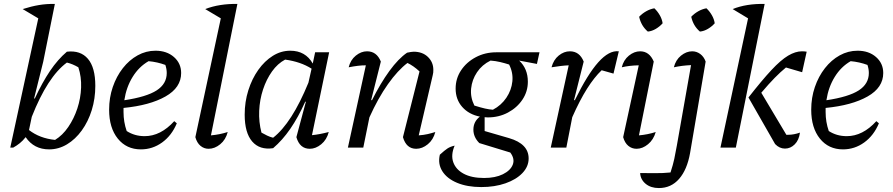

<svg xmlns="http://www.w3.org/2000/svg" viewBox="-20 -748 4526 973"><path d="M32 0 174 -655 95 -702Q139 -716 178 -722.5Q217 -729 258 -728L199 -435L153 -250L156 -248Q194 -330 233.5 -388.5Q273 -447 319 -486Q388 -494 425.5 -450Q463 -406 463 -313Q463 -248 445 -190Q427 -132 394.5 -87Q362 -42 319.5 -16.5Q277 9 229 9Q152 9 110 -53Q96 -35 80.5 -22.5Q65 -10 47 0ZM127 -89Q181 -47 259 -39Q297 -62 326 -104.5Q355 -147 372 -198.5Q389 -250 391 -304.5Q393 -359 377 -407Q348 -424 319 -431Q221 -359 141 -156Z M694 9Q621 9 577 -45.5Q533 -100 533 -192Q533 -253 551.5 -307Q570 -361 602.5 -402.5Q635 -444 677.5 -467.5Q720 -491 768 -491Q825 -491 861.5 -459Q898 -427 898 -378Q898 -304 818.5 -259Q739 -214 606 -201Q606 -191 606 -180Q606 -130 622 -84Q662 -58 713 -58Q794 -58 863 -134L876 -123Q850 -61 801.5 -26Q753 9 694 9ZM825 -378Q825 -398 818 -419Q777 -434 733 -438Q684 -410 652 -358Q620 -306 610 -240Q723 -257 774 -290Q825 -323 825 -378Z M1134 -79Q1124 -40 1096 -17Q1068 6 1037 6Q1014 6 996 -9Q978 -24 970 -53L1099 -655L1020 -702Q1056 -716 1097.5 -722.5Q1139 -729 1183 -728L1049 -62Q1094 -66 1134 -79Z M1364 3Q1296 13 1258 -31Q1220 -75 1220 -167Q1220 -232 1238.5 -290.5Q1257 -349 1289 -394Q1321 -439 1362.5 -465Q1404 -491 1451 -491Q1528 -491 1565 -426L1577 -483H1648L1561 -63Q1581 -65 1602 -69Q1623 -73 1646 -79Q1636 -40 1608 -17Q1580 6 1550 6Q1499 6 1482 -53L1530 -232L1527 -233Q1491 -153 1451 -95Q1411 -37 1364 3ZM1305 -76Q1319 -68 1333.5 -61Q1348 -54 1364 -50Q1459 -124 1543 -329L1559 -400Q1504 -435 1425 -446Q1387 -426 1358.5 -386Q1330 -346 1313 -294.5Q1296 -243 1293.5 -186.5Q1291 -130 1305 -76Z M1743 0 1834 -417Q1814 -417 1793.5 -414.5Q1773 -412 1747 -407Q1756 -444 1783 -466Q1810 -488 1840 -488Q1889 -488 1910 -436L1861 -241L1865 -240Q1908 -326 1953.5 -388.5Q1999 -451 2043 -481Q2053 -483 2061.5 -484.5Q2070 -486 2076 -486Q2121 -486 2148.5 -459.5Q2176 -433 2176 -394Q2176 -387 2175.5 -380.5Q2175 -374 2173 -367L2102 -62Q2128 -64 2147.5 -68.5Q2167 -73 2186 -79Q2176 -40 2148 -17Q2120 6 2089 6Q2039 6 2022 -53L2106 -386Q2076 -414 2045 -429Q1996 -392 1946 -321.5Q1896 -251 1852 -153L1821 0Z M2452 -153Q2444 -153 2436 -154V-84L2560 -48Q2659 -19 2659 55Q2659 96 2627.5 129Q2596 162 2541.5 181Q2487 200 2419 200Q2348 200 2296.5 178.5Q2245 157 2221.5 119.5Q2198 82 2209 36Q2233 14 2247.5 4.5Q2262 -5 2284 -10Q2264 37 2277 74Q2290 111 2330 132.5Q2370 154 2433 154Q2490 154 2528.5 135Q2567 116 2578.5 86.5Q2590 57 2566 25L2409 -23Q2379 -53 2379 -91Q2379 -132 2412 -157Q2356 -168 2322.5 -206Q2289 -244 2289 -299Q2289 -350 2316.5 -391.5Q2344 -433 2391 -458Q2438 -483 2495 -483H2714L2701 -424L2611 -441Q2655 -400 2655 -334Q2655 -284 2627.5 -243Q2600 -202 2554 -177.5Q2508 -153 2452 -153ZM2478 -192Q2520 -214 2546 -252.5Q2572 -291 2576.5 -335.5Q2581 -380 2560 -421Q2538 -428 2515 -433.5Q2492 -439 2466 -441Q2423 -420 2397.5 -382Q2372 -344 2367.5 -299.5Q2363 -255 2384 -213Q2416 -203 2438 -198Q2460 -193 2478 -192Z M2771 0 2862 -417Q2841 -416 2820.5 -413.5Q2800 -411 2775 -407Q2785 -445 2811.5 -466.5Q2838 -488 2868 -488Q2917 -488 2938 -436L2889 -241L2893 -240Q2957 -371 3012 -432.5Q3067 -494 3116 -488L3089 -375L3029 -392Q2992 -357 2955 -298.5Q2918 -240 2880 -154L2850 0Z M3303 -79Q3292 -40 3264 -17Q3236 6 3206 6Q3182 6 3164 -9Q3146 -24 3138 -53L3217 -417Q3169 -416 3131 -407Q3140 -444 3167 -466Q3194 -488 3224 -488Q3271 -488 3293 -436L3218 -62Q3263 -66 3303 -79ZM3296 -706Q3312 -691 3323.5 -671Q3335 -651 3338 -630Q3324 -614 3304 -602Q3284 -590 3263 -588Q3229 -617 3219 -663Q3234 -679 3254 -690.5Q3274 -702 3296 -706Z M3556 -436 3477 28Q3462 112 3421.5 158.5Q3381 205 3319 205Q3278 205 3252 183.5Q3226 162 3224 129Q3257 129 3298.5 129.5Q3340 130 3378 126Q3391 86 3397 57.5Q3403 29 3410 -10L3482 -418Q3436 -416 3395 -407Q3404 -444 3431 -466Q3458 -488 3488 -488Q3510 -488 3528.5 -474.5Q3547 -461 3556 -436ZM3560 -706Q3576 -691 3587.5 -671Q3599 -651 3602 -630Q3588 -614 3568 -602Q3548 -590 3527 -588Q3493 -617 3483 -663Q3498 -679 3518 -690.5Q3538 -702 3560 -706Z M3631 0 3771 -655 3693 -702Q3762 -730 3855 -728L3709 0ZM3773 -254Q3841 -341 3889 -392.5Q3937 -444 3974 -466Q4011 -488 4044 -488Q4057 -488 4068 -486L4045 -382L3963 -406Q3935 -383 3906 -353.5Q3877 -324 3838 -278L3965 -65Q3969 -65 3975 -65Q4003 -65 4034 -76Q4029 -38 4007.5 -16.5Q3986 5 3958 5Q3930 5 3908 -18Z M4252 9Q4179 9 4135 -45.5Q4091 -100 4091 -192Q4091 -253 4109.5 -307Q4128 -361 4160.5 -402.5Q4193 -444 4235.5 -467.5Q4278 -491 4326 -491Q4383 -491 4419.5 -459Q4456 -427 4456 -378Q4456 -304 4376.5 -259Q4297 -214 4164 -201Q4164 -191 4164 -180Q4164 -130 4180 -84Q4220 -58 4271 -58Q4352 -58 4421 -134L4434 -123Q4408 -61 4359.5 -26Q4311 9 4252 9ZM4383 -378Q4383 -398 4376 -419Q4335 -434 4291 -438Q4242 -410 4210 -358Q4178 -306 4168 -240Q4281 -257 4332 -290Q4383 -323 4383 -378Z"/></svg>

Font: Piazzolla
Style: Italic
Weight: 400
Italic angle: -11.3°
Designer: Juan Pablo del Peral
Foundry: Huerta Tipografica
Version: Version 1.330